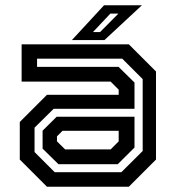

<svg xmlns="http://www.w3.org/2000/svg" viewBox="-20 -708 666 728"><path d="M158 0 55 -103V-245.5L158 -348.5H430V-368L399.5 -398.5H62V-540H468.5L571.5 -437V-103L468.5 0ZM201.5 -85.5 141.5 -144.5V-212.5L195 -265.5H490V-148.5L426.5 -85.5ZM187.5 -55H440L521 -135.5V-408L443.5 -485.5H120.5V-454.5H429.5L490 -395V-295.5H183.5L111 -224V-131.5ZM227 -141.5H399.5L430 -172V-212H217L196 -191V-172ZM252.5 -556 374.5 -688H518L376 -556ZM332.5 -586.5H359.5L429 -656.5H398.5Z"/></svg>

Font: Tourney SemiBold
Style: Regular
Weight: 600
Version: Version 1.015